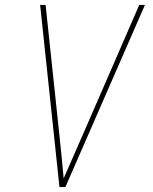

<svg xmlns="http://www.w3.org/2000/svg" viewBox="-20 -755 616 775"><path d="M220 0H244L565 -735H542L329 -245Q306 -193 283 -140Q260 -87 237 -35Q232 -87 227 -140Q222 -193 216 -245L164 -735H142Z"/></svg>

Font: Iosevka Sparkle Thin Oblique
Style: Regular
Weight: 100
Italic angle: -9°
Designer: Belleve Invis
Foundry: Belleve Invis
Version: Version 4.5.0; ttfautohint (v1.8.3)